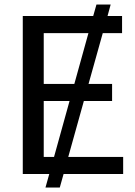

<svg xmlns="http://www.w3.org/2000/svg" viewBox="-20 -783 608 864"><path d="M82.5 0V-710.9H399.4L414.1 -762.7H478L463.9 -710.9H529.3V-633.8H442.4L378.4 -405.3H484.4V-328.6H357.4L287.1 -76.7H534.2V0H266.1L249 61H184.6L201.7 0ZM176.8 -405.3H314.5L377.9 -633.8H176.8ZM176.8 -76.7H223.1L293 -328.6H176.8Z"/></svg>

Font: LXGW WenKai Screen R
Style: Regular
Weight: 400
Designer: Fontworks Inc.
Version: Version 1.235;May 31, 2022